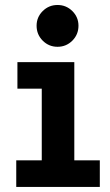

<svg xmlns="http://www.w3.org/2000/svg" viewBox="-20 -735 432 755"><path d="M43.9 0V-104.4H144.2V-386.3H48.5V-490.8H272.2V-104.4H372.5V0ZM206.2 -551Q172.1 -551 148 -575.1Q123.9 -599.3 123.9 -633.9Q123.9 -667.5 148 -691.5Q172.1 -715.4 206.2 -715.4Q240.3 -715.4 264.5 -691.5Q288.6 -667.5 288.6 -633.9Q288.6 -599.3 264.5 -575.1Q240.3 -551 206.2 -551Z"/></svg>

Font: Anaheim
Style: Regular
Weight: 400
Designer: Vernon Adams
Foundry: Vernon Adams
Version: Version 2.001